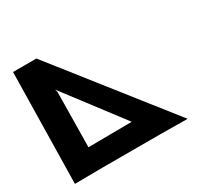

<svg xmlns="http://www.w3.org/2000/svg" viewBox="-171 -1032 1281 1239"><g transform="rotate(-30 470.0 -412.5)"><path d="M687.2 -2 890 0 239.2 -825H65.2L50 0L252.2 -2ZM567.8 -164 244 -161 249.4 -570 243.3 -591Z"/></g></svg>

Font: Hussar
Style: BdOpOblFour
Weight: 700
Foundry: Cannot Into Space Fonts
Version: Version 2.00